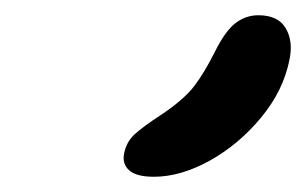

<svg xmlns="http://www.w3.org/2000/svg" viewBox="-20 -801 402 252"><path d="M182 -569Q159 -569 149.5 -577.5Q140 -586 143 -600Q146 -615 157 -625Q168 -635 191 -650Q221 -670 234.5 -687.5Q248 -705 262 -733Q276 -761 289.5 -771Q303 -781 319 -781Q345 -781 355 -764Q365 -747 360 -723Q352 -682 322.5 -646.5Q293 -611 255 -590Q217 -569 182 -569Z"/></svg>

Font: Shantell Sans
Style: Italic
Weight: 400
Italic angle: -11°
Designer: Stephen Nixon, Anya Danilova, Shantell Martin
Foundry: Arrow Type
Version: Version 1.011;[c5ecc13dd]